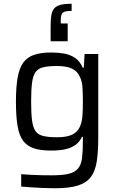

<svg xmlns="http://www.w3.org/2000/svg" viewBox="-20 -798 630 1024"><path d="M273 206Q241 206 207.5 204.5Q174 203 144 201Q114 199 93 197V131Q117 133 146 134.5Q175 136 203.5 136.5Q232 137 255 137Q313 137 346 129Q379 121 396 101Q413 81 417.5 45Q422 9 422 -47V-68H417Q404 -40 381 -24Q358 -8 326 -1.5Q294 5 253 5Q197 5 160.5 -7Q124 -19 103 -47.5Q82 -76 73.5 -127Q65 -178 65 -255Q65 -333 74 -384Q83 -435 104 -464Q125 -493 161.5 -505.5Q198 -518 254 -518Q288 -518 321 -512.5Q354 -507 380.5 -489Q407 -471 421 -437H427L431 -510H504V-66Q504 8 496.5 60Q489 112 466 144Q443 176 397 191Q351 206 273 206ZM285 -66Q335 -66 364 -79.5Q393 -93 406 -122Q417 -146 419.5 -179Q422 -212 422 -256Q422 -298 420 -330.5Q418 -363 407 -386Q394 -418 364 -432Q334 -446 285 -446Q239 -446 211.5 -439.5Q184 -433 170 -414Q156 -395 151 -357Q146 -319 146 -256Q146 -193 151 -155Q156 -117 170 -98Q184 -79 211.5 -72.5Q239 -66 285 -66ZM250 -578V-658Q250 -695 254 -718Q258 -741 270 -754Q282 -767 304 -772.5Q326 -778 362 -778V-740Q326 -740 315 -730.5Q304 -721 304 -690V-673H341V-578Z"/></svg>

Font: Saira Thin
Style: Regular
Weight: 400
Version: Version 1.101